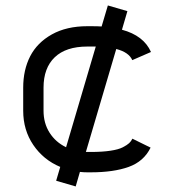

<svg xmlns="http://www.w3.org/2000/svg" viewBox="-20 -607 640 691"><path d="M368.2 -587.4 438.5 -566.9 418.9 -500Q497.1 -479 523.4 -419.9L456.1 -390.6Q443.8 -418.9 398.4 -430.7L289.1 -60.1H294.4H306.6Q347.7 -60.1 377 -64.5Q406.2 -68.8 421.9 -76.9Q437.5 -85 444.8 -91.8Q452.1 -98.6 456.5 -107.9L522 -75.7Q497.6 -25.9 443.1 -6.3Q388.7 13.2 306.6 13.2H294.4Q280.8 13.2 267.6 11.7L252.4 64L182.1 43.5L196.8 -6.3Q136.2 -31.7 99.9 -85.2Q63.5 -138.7 63.5 -208.5V-291.5Q63.5 -355.5 88.6 -404.5Q113.8 -453.6 166.7 -483.2Q219.7 -512.7 294.4 -512.7H306.6Q333 -512.7 345.7 -511.7ZM306.6 -439.5H294.4Q217.3 -439.5 177 -400.9Q136.7 -362.3 136.7 -291.5V-208.5Q136.7 -163.6 158.4 -129.4Q180.2 -95.2 217.8 -77.1L324.7 -439.5Z"/></svg>

Font: Anka/Coder
Style: Regular
Weight: 400
Monospace: yes
Version: Version 001.100